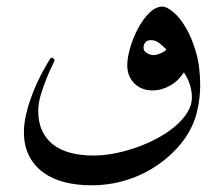

<svg xmlns="http://www.w3.org/2000/svg" viewBox="-20 -449 672 576"><path d="M580.6 -192.9Q580.6 -152.3 570.3 -111.1Q560.1 -69.8 533.2 -31.7Q512.7 -2.9 483.2 22.7Q453.6 48.3 418 67.1Q382.3 85.9 341.1 96.4Q299.8 106.9 254.4 106.9Q210.4 106.9 173.3 97.4Q136.2 87.9 109.1 67.9Q82 47.9 66.9 17.8Q51.8 -12.2 51.8 -52.7Q51.8 -76.2 57.4 -101.8Q63 -127.4 71.8 -152.3Q80.6 -177.2 90.8 -199.5Q101.1 -221.7 110.6 -238.8Q120.1 -255.9 126.2 -265.9Q132.3 -275.9 133.3 -275.9Q137.2 -275.9 140.4 -273.7Q143.6 -271.5 143.6 -268.1Q143.6 -266.1 136 -250.7Q128.4 -235.4 119.4 -213.1Q110.4 -190.9 102.5 -165Q94.7 -139.2 94.7 -116.2Q94.7 -82 106.4 -56.9Q118.2 -31.7 139.6 -15.1Q161.1 1.5 191.7 9.5Q222.2 17.6 259.8 17.6Q292 17.6 326.2 10.7Q360.4 3.9 393.3 -8.1Q426.3 -20 455.8 -36.4Q485.4 -52.7 507.6 -72Q529.8 -91.3 542.7 -112.8Q555.7 -134.3 555.7 -155.8Q555.7 -195.8 531.7 -231.9Q513.2 -204.1 488 -190.9Q462.9 -177.7 438.5 -177.7Q404.3 -177.7 383.1 -198.7Q361.8 -219.7 361.8 -253.4Q361.8 -275.4 370.4 -305.2Q378.9 -335 393.6 -362.8Q408.2 -390.6 427.5 -409.9Q446.8 -429.2 467.3 -429.2Q480 -429.2 499.5 -413.1Q519 -397 537.1 -366.7Q555.2 -336.4 567.9 -292.7Q580.6 -249 580.6 -192.9ZM479 -300.8Q469.2 -310.5 458 -319.6Q446.8 -328.6 433.1 -328.6Q420.9 -328.6 415.8 -321.5Q410.6 -314.5 410.6 -306.2Q410.6 -295.4 421.1 -289.6Q431.6 -283.7 440.9 -283.7Q444.8 -283.7 450.7 -285.2Q456.5 -286.6 462.2 -289.3Q467.8 -292 472.7 -294.7Q477.5 -297.4 479 -300.8Z"/></svg>

Font: Accordance
Style: Italic
Weight: 400
Italic angle: -11°
Version: Version 1.2 (build January 31, 2020) Miklal Software Solutio